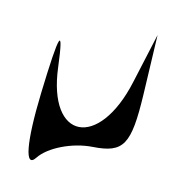

<svg xmlns="http://www.w3.org/2000/svg" viewBox="-114 -725 910 983"><g transform="rotate(15 340.5 -233.5)"><path d="M101 -185C93 80 118 210 163 141C205 77 322 20 428 13C588 2 616 -48 609 -313L600 -626L542 -362C460 17 197 36 151 -335C124 -550 111 -511 101 -185Z"/></g></svg>

Font: Venom Sans
Style: Regular
Weight: 400
Version: Version 1.001